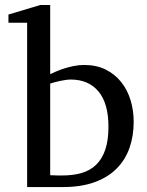

<svg xmlns="http://www.w3.org/2000/svg" viewBox="-20 -757 595 777"><path d="M521 -264.2Q521 -207.5 504.4 -159.4Q487.8 -111.3 452.9 -75.7Q418 -40 363.5 -20Q309.1 0 233.9 0H89.8V-665H14.2V-698.2L143.1 -736.8H183.1V-457Q191.9 -460.9 206.1 -467.3Q220.2 -473.6 238.5 -479.5Q256.8 -485.4 277.8 -489.7Q298.8 -494.1 320.8 -494.1Q370.1 -494.1 407.5 -475.6Q444.8 -457 470.2 -425.3Q495.6 -393.6 508.3 -351.8Q521 -310.1 521 -264.2ZM418.9 -244.1Q418.9 -338.4 378.7 -386.7Q338.4 -435.1 266.1 -435.1Q257.8 -435.1 246.6 -433.6Q235.4 -432.1 223.9 -429.7Q212.4 -427.2 201.4 -424.3Q190.4 -421.4 183.1 -418.9V-47.9Q191.4 -47.4 200.2 -47.4Q207.5 -46.9 215.8 -46.9H231.9Q276.4 -46.9 311 -57.1Q345.7 -67.4 369.6 -90.8Q393.6 -114.3 406.2 -151.9Q418.9 -189.5 418.9 -244.1Z"/></svg>

Font: BabelStone Ogham Pictish
Style: Bold Italic
Weight: 700
Italic angle: -30°
Designer: Andrew West
Foundry: BabelStone
Version: Version 1.02 March 14, 2022